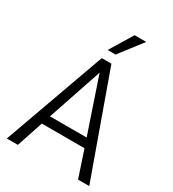

<svg xmlns="http://www.w3.org/2000/svg" viewBox="-218 -1039 1039 1156"><g transform="rotate(30 302.0 -461.5)"><path d="M15.4 0 268.5 -705H335.5L588.5 0H510.7L443.5 -201.4L474.8 -183.1H127.2L159 -201.4L92.1 0ZM300.6 -621.2 168.6 -230.1 153.7 -245.4H448.1L433.9 -230.1L301.6 -621.2ZM274.5 -765 370.8 -923.2H451.5L329.6 -765Z"/></g></svg>

Font: Nunito Sans 12pt ExtraLight Condensed
Style: Regular
Weight: 200
Width: 3
Version: Version 3.101;gftools[0.9.27]